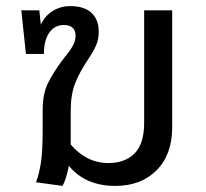

<svg xmlns="http://www.w3.org/2000/svg" viewBox="-20 -598 675 630"><path d="M545 -564V-180Q545 -91 494 -39.5Q443 12 358 12Q260 12 206 -54Q197 -8 185 12L98 0Q109 -28 114.5 -66Q120 -104 120 -172V-237Q120 -290 137.5 -325.5Q155 -361 188 -405Q209 -430 218.5 -447Q228 -464 228 -482Q228 -498 218 -507Q208 -516 190 -516Q159 -516 141.5 -490.5Q124 -465 124 -421H65L50 -564H109L114 -517Q127 -546 153 -562Q179 -578 210 -578Q257 -578 280.5 -555.5Q304 -533 304 -494Q304 -469 295 -448.5Q286 -428 267 -400Q241 -361 226.5 -324.5Q212 -288 212 -234V-127V-124Q235 -96 266.5 -79.5Q298 -63 336 -63Q390 -63 421.5 -94.5Q453 -126 453 -195V-564Z"/></svg>

Font: Fira GO
Style: Regular
Weight: 400
Designer: Carrois Corporate
Foundry: Carrois Corporate GbR
Version: Version 0.300